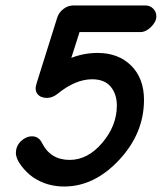

<svg xmlns="http://www.w3.org/2000/svg" viewBox="-20 -674 590 700"><path d="M214 6Q150 6 100 -28Q76 -45 57 -70.5Q38 -96 38 -116Q38 -142 56.5 -159.5Q75 -177 97 -177Q121 -177 133 -153Q164 -91 234 -91Q300 -91 353 -153.5Q406 -216 406 -289Q406 -331 383.5 -358Q361 -385 316 -385Q255 -385 190 -332Q171 -317 151 -317Q128 -317 116.5 -331.5Q105 -346 114 -372L189 -611Q195 -629 211.5 -641.5Q228 -654 246 -654H511Q527 -654 538.5 -642.5Q550 -631 550 -614Q550 -595 531 -576Q512 -557 491 -557H270L240 -463Q286 -481 336 -481Q412 -481 458.5 -434.5Q505 -388 505 -310Q505 -188 414.5 -91Q324 6 214 6Z"/></svg>

Font: Comic Neue
Style: Bold Italic
Weight: 700
Italic angle: -12°
Designer: Craig Rozynski
Foundry: Craig Rozynski
Version: Version 2.003